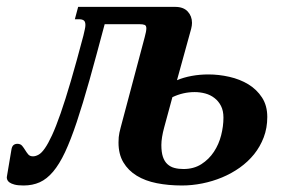

<svg xmlns="http://www.w3.org/2000/svg" viewBox="-68 -539 896 569"><path d="M179.2 -433.6Q181.6 -443.8 183.3 -451.7Q185.1 -459.5 185.1 -464.8Q185.1 -475.1 180.2 -478.5Q175.3 -481.9 167 -481.9H153.8L163.6 -518.6H451.2Q475.6 -518.6 488.3 -504.9Q501 -491.2 501 -471.2Q501 -463.4 498.5 -453.6L456.5 -301.3Q476.1 -309.6 500 -314Q523.9 -318.4 549.8 -318.4Q580.6 -318.4 611.8 -311.3Q643.1 -304.2 668 -289.1Q692.9 -273.9 708.5 -250Q724.1 -226.1 724.1 -192.4Q724.1 -159.7 713.6 -132.1Q703.1 -104.5 685.1 -82Q667 -59.6 642.6 -42.2Q618.2 -24.9 590.1 -13.2Q562 -1.5 531.5 4.6Q501 10.7 471.2 10.7Q431.2 10.7 396.7 3.9Q362.3 -2.9 337.2 -18.3Q312 -33.7 297.6 -57.9Q283.2 -82 283.2 -116.7Q283.2 -133.8 285.9 -145.8Q288.6 -157.7 289.6 -161.1L360.8 -428.7Q365.7 -446.3 365.7 -455.1Q365.7 -463.4 360.4 -465.3Q355 -467.3 345.7 -467.3H242.2Q217.3 -373.5 197.3 -302Q177.2 -230.5 159.4 -177.2Q141.6 -124 124.8 -88.1Q107.9 -52.2 89.4 -30.3Q70.8 -8.3 49.6 1.2Q28.3 10.7 2 10.7Q-14.6 10.7 -24.7 8.1Q-34.7 5.4 -39.8 1.7Q-44.9 -2 -46.4 -6.1Q-47.9 -10.3 -47.9 -13.7Q-47.9 -14.6 -47.6 -15.1Q-47.4 -15.6 -47.4 -16.6L-34.2 -95.2Q-32.7 -105 -28.1 -108.9Q-23.4 -112.8 -16.6 -112.8Q-7.3 -112.8 -2.4 -106.9Q2.4 -101.1 6.6 -94.2Q10.7 -87.4 15.6 -81.5Q20.5 -75.7 29.8 -75.7Q37.6 -75.7 46.4 -80.6Q55.2 -85.4 64.9 -99.4Q74.7 -113.3 86.2 -138.2Q97.7 -163.1 111.6 -202.9Q125.5 -242.7 142.1 -299.3Q158.7 -356 179.2 -433.6ZM410.2 -109.4Q410.2 -87.9 414.8 -74.2Q419.4 -60.5 428.2 -52.5Q437 -44.4 449 -41.3Q460.9 -38.1 475.6 -38.1Q506.3 -38.1 528.8 -52.5Q551.3 -66.9 565.9 -89.1Q580.6 -111.3 587.4 -138.2Q594.2 -165 594.2 -190.4Q594.2 -210.9 586.9 -225.1Q579.6 -239.3 567.6 -248.5Q555.7 -257.8 540.3 -262Q524.9 -266.1 508.8 -266.1Q474.6 -266.1 442.9 -251L418.5 -161.1Q414.6 -147 412.4 -133.5Q410.2 -120.1 410.2 -109.4Z"/></svg>

Font: Arian AMU Serif
Style: Bold Italic
Weight: 700
Italic angle: -15°
Designer: Ruben Hakobyan (Tarumian)
Foundry: Ruben Hakobyan (Tarumian)
Version: Version 1.002